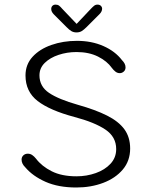

<svg xmlns="http://www.w3.org/2000/svg" viewBox="-20 -802 659 832"><path d="M310.5 10.5Q233 10.5 177.2 -14.2Q121.5 -39 89.5 -77Q73.5 -92.5 73.5 -110.5Q73.5 -121.5 81.2 -128.8Q89 -136 100.5 -136Q111 -136 119.5 -130.2Q128 -124.5 136 -114.5Q161 -81.5 204.2 -59.8Q247.5 -38 311.5 -38Q355.5 -38 395 -52Q434.5 -66 459 -92.5Q483.5 -119 483.5 -156Q483.5 -209 436.8 -240.5Q390 -272 303 -295Q196 -323.5 143.2 -364.2Q90.5 -405 90.5 -475Q90.5 -522.5 121.2 -556Q152 -589.5 202.8 -607.2Q253.5 -625 313.5 -625Q377 -625 428 -602.5Q479 -580 508.5 -541.5Q516 -534 520 -526.2Q524 -518.5 524 -510Q524 -498.5 516.2 -491.8Q508.5 -485 499 -485Q488.5 -485 480 -491.8Q471.5 -498.5 464.5 -508Q444 -537 404.8 -556.8Q365.5 -576.5 311.5 -576.5Q270.5 -576.5 233.8 -564.2Q197 -552 174 -529.5Q151 -507 151 -475.5Q151 -427.5 192.5 -399.5Q234 -371.5 317 -348Q393.5 -326.5 443.8 -301.2Q494 -276 519 -241.8Q544 -207.5 544 -158.5Q544 -105 512 -67.2Q480 -29.5 427 -9.5Q374 10.5 310.5 10.5ZM411 -740.5 355 -684.5Q343.5 -673 334 -667.2Q324.5 -661.5 311.5 -661.5Q299 -661.5 289.2 -667.2Q279.5 -673 268.5 -684.5L212.5 -740.5Q202 -751.5 202 -763Q202 -771.5 207.2 -776.8Q212.5 -782 221 -782Q230 -782 236 -777.5Q242 -773 250 -763.5L312 -698.5L373.5 -763.5Q381.5 -772 387.8 -777Q394 -782 402.5 -782Q411.5 -782 417 -776.8Q422.5 -771.5 422.5 -764Q422.5 -759 420 -753Q417.5 -747 411 -740.5Z"/></svg>

Font: Sono Monospace Light
Style: Regular
Weight: 300
Version: Version 2.112